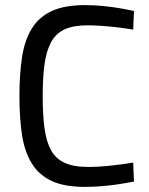

<svg xmlns="http://www.w3.org/2000/svg" viewBox="-20 -721 583 751"><path d="M312 10Q233 10 183.5 -12.5Q134 -35 105.5 -80Q77 -125 66.5 -191Q56 -257 56 -344Q56 -432 66.5 -499Q77 -566 105.5 -611Q134 -656 184 -678.5Q234 -701 312 -701Q348 -701 383.5 -697.5Q419 -694 450.5 -688.5Q482 -683 504 -678L501 -605Q479 -609 447.5 -613Q416 -617 383 -619.5Q350 -622 323 -622Q267 -622 232.5 -606Q198 -590 179.5 -555.5Q161 -521 154 -468.5Q147 -416 147 -344Q147 -273 154 -220.5Q161 -168 179 -134.5Q197 -101 232 -84.5Q267 -68 324 -68Q366 -68 416 -73.5Q466 -79 501 -85L504 -11Q480 -6 448 -1Q416 4 380.5 7Q345 10 312 10Z"/></svg>

Font: Cairo Medium
Style: Regular
Weight: 500
Designer: Mohamed Gaber, Accademia di Belle Arti di Urbino
Foundry: Kief Type Foundry, Accademia di Belle Arti di Urbino
Version: Version 3.117